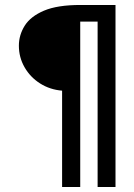

<svg xmlns="http://www.w3.org/2000/svg" viewBox="-20 -685 540 773"><path d="M230 68V-320Q181 -324 141.5 -349Q102 -374 79 -414Q56 -454 56 -501Q56 -544 79.5 -581.5Q103 -619 157 -642Q211 -665 304 -665H445V68H373V-598H303V68Z"/></svg>

Font: Inconsolata Medium
Style: Regular
Weight: 500
Monospace: yes
Designer: Raph Levien, Cyreal, Brenton Simpson
Foundry: Raph Levien, Cyreal, Google
Version: Version 3.001; ttfautohint (v1.8.2.53-6de2)